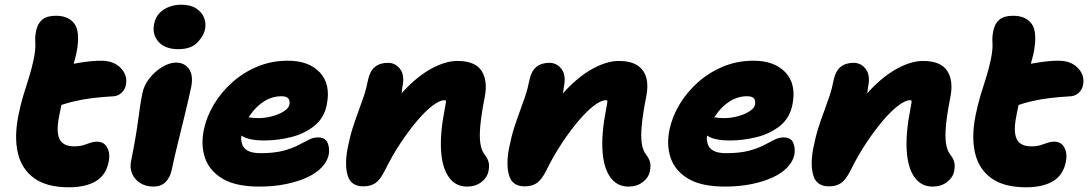

<svg xmlns="http://www.w3.org/2000/svg" viewBox="-20 -783 4625 816"><path d="M273 13Q179 13 125.5 -25.5Q72 -64 56 -132.5Q40 -201 58 -292Q68 -341 79.5 -378.5Q91 -416 102.5 -452Q114 -488 123 -530Q132 -574 130 -601Q128 -628 134 -654Q140 -683 159.5 -699.5Q179 -716 218 -716Q272 -716 297 -681Q322 -646 305 -558Q300 -536 293 -512Q304 -514 316 -516Q368 -525 411 -525Q463 -525 493 -494Q523 -463 515 -422Q512 -404 498 -390Q484 -376 465 -374Q413 -371 372 -366Q331 -361 294 -352Q268 -346 241 -337Q237 -318 233 -298Q222 -247 226 -217Q230 -187 247.5 -174Q265 -161 294 -161Q318 -161 334 -166Q350 -171 363.5 -176Q377 -181 391 -181Q423 -181 436 -155Q449 -129 442 -96Q431 -39 387.5 -13Q344 13 273 13Z M632 10Q600 10 576 -5Q552 -20 541.5 -45Q531 -70 537 -98Q549 -158 556 -199.5Q563 -241 567 -271.5Q571 -302 575 -329Q579 -356 585 -386Q592 -421 615.5 -450.5Q639 -480 670 -498.5Q701 -517 728 -517Q763 -517 782.5 -491Q802 -465 793 -415Q789 -396 781 -361Q773 -326 762.5 -283Q752 -240 741.5 -197.5Q731 -155 722.5 -119Q714 -83 710 -62Q703 -28 683.5 -9Q664 10 632 10ZM738 -574Q682 -574 654 -605Q626 -636 635 -681Q643 -721 675.5 -742Q708 -763 751 -763Q790 -763 814 -747Q838 -731 847 -708Q856 -685 852 -662Q846 -630 818.5 -602Q791 -574 738 -574Z M1082 10Q982 10 926 -23.5Q870 -57 851.5 -111.5Q833 -166 846 -230Q857 -285 888 -337.5Q919 -390 966.5 -432.5Q1014 -475 1074 -500Q1134 -525 1203 -525Q1293 -525 1339.5 -475Q1386 -425 1369 -339Q1358 -282 1316.5 -248.5Q1275 -215 1218 -200.5Q1161 -186 1103 -186Q1035 -186 1006 -207Q1003 -188 1009 -171Q1014 -153 1033 -142.5Q1052 -132 1087 -132Q1144 -132 1182.5 -142Q1221 -152 1246.5 -165.5Q1272 -179 1292 -189Q1312 -199 1331 -199Q1363 -199 1372.5 -175.5Q1382 -152 1377 -125Q1371 -97 1347.5 -72Q1324 -47 1285 -29Q1246 -11 1194.5 -0.5Q1143 10 1082 10ZM1036 -284Q1038 -284 1041 -284Q1055 -281 1079 -281Q1106 -281 1135 -288.5Q1164 -296 1185 -309Q1206 -322 1210 -338Q1213 -356 1205 -365Q1197 -374 1176 -374Q1137 -374 1102 -352Q1067 -330 1042 -292Q1039 -288 1036 -284Z M1965 10Q1916 10 1887.5 -30Q1859 -70 1854.5 -143.5Q1850 -217 1870 -319Q1873 -335 1875 -347Q1875 -352 1875 -356Q1872 -357 1868 -357Q1849 -357 1819 -334.5Q1789 -312 1754 -271Q1719 -230 1683 -176Q1647 -122 1616 -59Q1596 -19 1575.5 -5Q1555 9 1524 9Q1472 9 1458 -36Q1444 -81 1457 -151Q1467 -202 1479 -239.5Q1491 -277 1503 -309Q1515 -341 1526 -373.5Q1537 -406 1545 -447Q1553 -482 1574 -499Q1595 -516 1629 -516Q1661 -516 1681 -489Q1701 -462 1690 -412Q1689 -398 1687 -386Q1693 -393 1699 -400Q1758 -462 1816.5 -493Q1875 -524 1924 -524Q1999 -524 2026.5 -482Q2054 -440 2040 -370Q2026 -299 2021.5 -251Q2017 -203 2021.5 -173.5Q2026 -144 2039 -127Q2051 -112 2056 -96Q2061 -80 2056 -55Q2050 -27 2025 -8.5Q2000 10 1965 10Z M2651 10Q2602 10 2573.5 -30Q2545 -70 2540.5 -143.5Q2536 -217 2556 -319Q2559 -335 2561 -347Q2561 -352 2561 -356Q2558 -357 2554 -357Q2535 -357 2505 -334.5Q2475 -312 2440 -271Q2405 -230 2369 -176Q2333 -122 2302 -59Q2282 -19 2261.5 -5Q2241 9 2210 9Q2158 9 2144 -36Q2130 -81 2143 -151Q2153 -202 2165 -239.5Q2177 -277 2189 -309Q2201 -341 2212 -373.5Q2223 -406 2231 -447Q2239 -482 2260 -499Q2281 -516 2315 -516Q2347 -516 2367 -489Q2387 -462 2376 -412Q2375 -398 2373 -386Q2379 -393 2385 -400Q2444 -462 2502.5 -493Q2561 -524 2610 -524Q2660 -524 2689 -505Q2718 -486 2727 -451.5Q2736 -417 2726 -370Q2712 -299 2707.5 -251Q2703 -203 2707.5 -173.5Q2712 -144 2725 -127Q2737 -112 2742 -96Q2747 -80 2742 -55Q2736 -27 2711 -8.5Q2686 10 2651 10Z M3061 10Q2961 10 2905 -23.5Q2849 -57 2830.5 -111.5Q2812 -166 2825 -230Q2836 -285 2867 -337.5Q2898 -390 2945.5 -432.5Q2993 -475 3053 -500Q3113 -525 3182 -525Q3272 -525 3318.5 -475Q3365 -425 3348 -339Q3337 -282 3295.5 -248.5Q3254 -215 3197 -200.5Q3140 -186 3082 -186Q3014 -186 2985 -207Q2982 -188 2988 -171Q2993 -153 3012 -142.5Q3031 -132 3066 -132Q3123 -132 3161.5 -142Q3200 -152 3225.5 -165.5Q3251 -179 3271 -189Q3291 -199 3310 -199Q3342 -199 3351.5 -175.5Q3361 -152 3356 -125Q3350 -97 3326.5 -72Q3303 -47 3264 -29Q3225 -11 3173.5 -0.5Q3122 10 3061 10ZM3015 -284Q3017 -284 3020 -284Q3034 -281 3058 -281Q3085 -281 3114 -288.5Q3143 -296 3164 -309Q3185 -322 3189 -338Q3192 -356 3184 -365Q3176 -374 3155 -374Q3116 -374 3081 -352Q3046 -330 3021 -292Q3018 -288 3015 -284Z M3944 10Q3895 10 3866.5 -30Q3838 -70 3833.5 -143.5Q3829 -217 3849 -319Q3852 -335 3854 -347Q3854 -352 3854 -356Q3851 -357 3847 -357Q3828 -357 3798 -334.5Q3768 -312 3733 -271Q3698 -230 3662 -176Q3626 -122 3595 -59Q3575 -19 3554.5 -5Q3534 9 3503 9Q3451 9 3437 -36Q3423 -81 3436 -151Q3446 -202 3458 -239.5Q3470 -277 3482 -309Q3494 -341 3505 -373.5Q3516 -406 3524 -447Q3532 -482 3553 -499Q3574 -516 3608 -516Q3640 -516 3660 -489Q3680 -462 3669 -412Q3668 -398 3666 -386Q3672 -393 3678 -400Q3737 -462 3795.5 -493Q3854 -524 3903 -524Q3978 -524 4005.5 -482Q4033 -440 4019 -370Q4005 -299 4000.5 -251Q3996 -203 4000.5 -173.5Q4005 -144 4018 -127Q4030 -112 4035 -96Q4040 -80 4035 -55Q4029 -27 4004 -8.5Q3979 10 3944 10Z M4341 13Q4247 13 4193.5 -25.5Q4140 -64 4124 -132.5Q4108 -201 4126 -292Q4136 -341 4147.5 -378.5Q4159 -416 4170.5 -452Q4182 -488 4191 -530Q4200 -574 4198 -601Q4196 -628 4202 -654Q4208 -683 4227.5 -699.5Q4247 -716 4286 -716Q4340 -716 4365 -681Q4390 -646 4373 -558Q4368 -536 4361 -512Q4372 -514 4384 -516Q4436 -525 4479 -525Q4531 -525 4561 -494Q4591 -463 4583 -422Q4580 -404 4566 -390Q4552 -376 4533 -374Q4481 -371 4440 -366Q4399 -361 4362 -352Q4336 -346 4309 -337Q4305 -318 4301 -298Q4290 -247 4294 -217Q4298 -187 4315.5 -174Q4333 -161 4362 -161Q4386 -161 4402 -166Q4418 -171 4431.5 -176Q4445 -181 4459 -181Q4491 -181 4504 -155Q4517 -129 4510 -96Q4499 -39 4455.5 -13Q4412 13 4341 13Z"/></svg>

Font: Shantell Sans Light ExtraBold
Style: Italic
Weight: 800
Italic angle: -11°
Version: Version 1.008;[ac192a2d6]